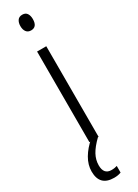

<svg xmlns="http://www.w3.org/2000/svg" viewBox="-252 -744 699 976"><g transform="rotate(-30 97.0 -256.0)"><path d="M99 -732Q118 -732 126.5 -719Q135 -706 135 -686Q135 -640 99 -640Q81 -640 71.5 -652.5Q62 -665 62 -686Q62 -706 71 -719Q80 -732 99 -732ZM125 -532V0H71V-532ZM53 126Q53 179 98 179Q108 179 117 177.5Q126 176 131 174V213Q114 220 90 220Q6 220 6 135Q6 96 28 58.5Q50 21 88 -11L121 0Q85 35 69 64.5Q53 94 53 126Z"/></g></svg>

Font: Noto Sans Lao UI ExtCond Light
Style: Regular
Weight: 300
Width: 2
Designer: Monotype Design Team
Foundry: Monotype Imaging Inc.
Version: Version 2.000; ttfautohint (v1.8.4.7-5d5b)